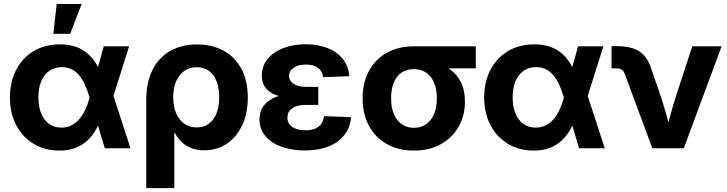

<svg xmlns="http://www.w3.org/2000/svg" viewBox="-20 -760 3726 984"><path d="M284.7 11.7Q209 11.7 151.6 -23.4Q94.2 -58.6 62.5 -119.9Q30.8 -181.2 30.8 -259.8Q30.8 -339.8 62.5 -401.4Q94.2 -462.9 152.1 -497.8Q210 -532.7 288.6 -532.7Q335 -532.7 370.4 -519.8Q405.8 -506.8 431.6 -483.6Q457.5 -460.4 475.6 -428.7Q493.7 -397 505.4 -358.9H536.1L559.1 -275.4L648.9 0H517.1L438.5 -262.2Q428.2 -297.9 415 -326.4Q401.9 -355 385 -374.8Q368.2 -394.5 346.4 -405.3Q324.7 -416 297.4 -416Q259.8 -416 232.7 -397Q205.6 -377.9 191.2 -343.5Q176.8 -309.1 176.8 -261.2Q176.8 -213.9 190.9 -179Q205.1 -144 231.7 -125Q258.3 -106 294.4 -106Q322.8 -106 345.5 -117.2Q368.2 -128.4 386 -148.9Q403.8 -169.4 417 -197.5Q430.2 -225.6 439 -259.3L511.7 -522.5H641.6L558.6 -259.3L534.7 -168H503.4Q490.2 -127.9 471.4 -95.2Q452.6 -62.5 426.5 -38.6Q400.4 -14.6 365.5 -1.5Q330.6 11.7 284.7 11.7ZM253.4 -586.9 270.5 -739.7H398.4L339.8 -586.9Z M729.5 204.1V-245.6Q729.5 -338.4 762 -402.3Q794.4 -466.3 852.8 -499.3Q911.1 -532.2 989.7 -532.2Q1067.4 -532.2 1125.7 -500.2Q1184.1 -468.3 1217 -407.5Q1250 -346.7 1250 -259.8Q1250 -179.2 1221.4 -118.4Q1192.9 -57.6 1142.6 -23.7Q1092.3 10.3 1026.9 10.3Q990.2 10.3 961.2 -1Q932.1 -12.2 910.9 -32.2Q889.6 -52.2 876 -79.6H873.5V204.1ZM987.8 -106.9Q1024.9 -106.9 1050.5 -126Q1076.2 -145 1089.8 -179.7Q1103.5 -214.4 1103.5 -261.7Q1103.5 -308.6 1090.1 -343.3Q1076.7 -377.9 1051 -396.7Q1025.4 -415.5 988.8 -415.5Q952.1 -415.5 924.8 -396.5Q897.5 -377.4 882.6 -343Q867.7 -308.6 867.7 -261.7Q867.7 -214.8 882.6 -179.9Q897.5 -145 924.6 -126Q951.7 -106.9 987.8 -106.9Z M1542.5 11.2Q1477.1 11.2 1424.3 -7.3Q1371.6 -25.9 1340.8 -61.8Q1310.1 -97.7 1310.1 -148.4Q1310.1 -186 1327.4 -212.2Q1344.7 -238.3 1376 -254.6Q1407.2 -271 1448.7 -278.3Q1490.2 -285.6 1537.6 -285.6H1611.3V-222.2H1544.9Q1517.1 -222.2 1496.3 -214.6Q1475.6 -207 1464.4 -192.6Q1453.1 -178.2 1453.1 -157.7Q1453.1 -127.4 1477.5 -109.9Q1502 -92.3 1544.9 -92.3Q1574.2 -92.3 1594.5 -100.6Q1614.7 -108.9 1626.2 -125Q1637.7 -141.1 1640.6 -164.6L1779.3 -159.7Q1774.9 -106.4 1744.9 -68.1Q1714.8 -29.8 1663.3 -9.3Q1611.8 11.2 1542.5 11.2ZM1543.5 -252.9Q1492.2 -252.9 1450.9 -259Q1409.7 -265.1 1380.9 -278.8Q1352.1 -292.5 1336.9 -315.4Q1321.8 -338.4 1321.8 -372.6Q1321.8 -421.4 1351.1 -457.3Q1380.4 -493.2 1431.4 -513.2Q1482.4 -533.2 1546.9 -533.2Q1608.9 -533.2 1657.7 -514.2Q1706.5 -495.1 1736.1 -458.7Q1765.6 -422.4 1770.5 -369.6L1635.7 -364.3Q1632.3 -395 1609.6 -412.1Q1586.9 -429.2 1547.9 -429.2Q1509.8 -429.2 1485.6 -413.1Q1461.4 -397 1461.4 -370.6Q1461.4 -347.2 1483.4 -331.1Q1505.4 -314.9 1547.4 -314.9H1611.3V-252.9Z M2101.6 11.7Q2022.5 11.7 1963.1 -21.5Q1903.8 -54.7 1871.1 -115Q1838.4 -175.3 1838.4 -255.9Q1838.4 -336.9 1870.8 -396.5Q1903.3 -456.1 1962.2 -489.3Q2021 -522.5 2100.1 -522.5H2418.5V-409.7H2198.2L2100.1 -405.8Q2064.5 -405.8 2038.3 -388.2Q2012.2 -370.6 1998.3 -337.2Q1984.4 -303.7 1984.4 -255.9Q1984.4 -209 1998.8 -175Q2013.2 -141.1 2039.6 -123Q2065.9 -105 2101.6 -105Q2137.7 -105 2163.8 -123.3Q2189.9 -141.6 2204.3 -175.3Q2218.8 -209 2218.8 -255.9Q2218.8 -303.7 2204.3 -336.9Q2189.9 -370.1 2163.8 -387.9Q2137.7 -405.8 2101.6 -405.8V-454.6Q2154.8 -454.6 2202.1 -442.6Q2249.5 -430.7 2285.6 -405Q2321.8 -379.4 2342.3 -338.4Q2362.8 -297.4 2362.8 -239.3Q2362.8 -167 2330.3 -110.4Q2297.9 -53.7 2239.3 -21Q2180.7 11.7 2101.6 11.7Z M2715.3 11.7Q2639.6 11.7 2582.3 -23.4Q2524.9 -58.6 2493.2 -119.9Q2461.4 -181.2 2461.4 -259.8Q2461.4 -339.8 2493.2 -401.4Q2524.9 -462.9 2582.8 -497.8Q2640.6 -532.7 2719.2 -532.7Q2765.6 -532.7 2801 -519.8Q2836.4 -506.8 2862.3 -483.6Q2888.2 -460.4 2906.2 -428.7Q2924.3 -397 2936 -358.9H2966.8L2989.7 -275.4L3079.6 0H2947.8L2869.1 -262.2Q2858.9 -297.9 2845.7 -326.4Q2832.5 -355 2815.7 -374.8Q2798.8 -394.5 2777.1 -405.3Q2755.4 -416 2728 -416Q2690.4 -416 2663.3 -397Q2636.2 -377.9 2621.8 -343.5Q2607.4 -309.1 2607.4 -261.2Q2607.4 -213.9 2621.6 -179Q2635.7 -144 2662.4 -125Q2689 -106 2725.1 -106Q2753.4 -106 2776.1 -117.2Q2798.8 -128.4 2816.7 -148.9Q2834.5 -169.4 2847.7 -197.5Q2860.8 -225.6 2869.6 -259.3L2942.4 -522.5H3072.3L2989.3 -259.3L2965.3 -168H2934.1Q2920.9 -127.9 2902.1 -95.2Q2883.3 -62.5 2857.2 -38.6Q2831.1 -14.6 2796.1 -1.5Q2761.2 11.7 2715.3 11.7Z M3323.2 0 3181.6 -381.8Q3176.3 -396.5 3166.5 -403.1Q3156.7 -409.7 3140.1 -409.7H3114.3V-523.4H3141.6Q3215.3 -523.4 3256.8 -496.3Q3298.3 -469.2 3317.4 -408.2L3368.2 -261.2Q3383.3 -213.9 3396.5 -166.5Q3409.7 -119.1 3422.9 -70.8H3389.2Q3401.9 -119.1 3414.8 -166.5Q3427.7 -213.9 3442.4 -261.2L3527.8 -522.5H3678.2L3484.4 0Z"/></svg>

Font: Inter 28pt
Style: Bold
Weight: 700
Designer: Rasmus Andersson
Foundry: rsms
Version: Version 4.001;git-66647c0bb